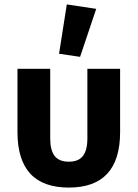

<svg xmlns="http://www.w3.org/2000/svg" viewBox="-20 -836 622 868"><path d="M59 0ZM207 -210Q207 -157 227 -131Q247 -105 291 -105Q335 -105 355 -131Q375 -157 375 -210V-525H523V-239Q523 12 291 12Q59 12 59 -239V-525H207ZM342 -579 247 -593 282 -816 415 -796Z"/></svg>

Font: Aneliza ExtraBold
Style: Regular
Weight: 800
Designer: Mike Abbink, Paul van der Laan, Pieter van Rosmalen
Foundry: Bold Monday
Version: Version 3.001;September 8, 2019;FontCreator 11.5.0.2425 64-b